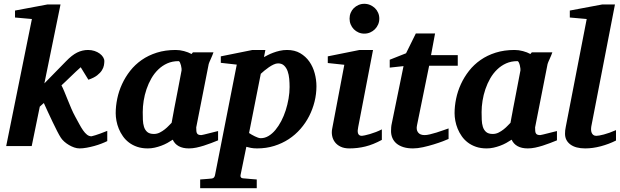

<svg xmlns="http://www.w3.org/2000/svg" viewBox="-20 -760 3227 999"><path d="M538.1 -25.9Q525.4 -19.5 507.8 -12.7Q490.2 -5.9 470.7 -0.5Q451.2 4.9 431.2 8.5Q411.1 12.2 394 12.2Q380.4 12.2 366.2 7.3Q352.1 2.4 338.9 -5.4Q325.7 -13.2 314.7 -22.9Q303.7 -32.7 296.9 -43Q288.6 -55.7 277.1 -78.1Q265.6 -100.6 253.4 -126.2Q241.2 -151.9 229.2 -177.7Q217.3 -203.6 208 -224.1L187 -205.1L145 0H12.2L146 -661.1L58.1 -668.9V-705.1L227.1 -736.8H294.9L210.9 -326.2L323.2 -440.9Q354 -473.1 381.3 -486.6Q408.7 -500 438 -500Q456.1 -500 471.7 -494.9Q487.3 -489.7 498.8 -481.2Q510.3 -472.7 516.6 -462.4Q522.9 -452.1 522.9 -441.9Q522.9 -433.1 520.8 -420.4Q518.6 -407.7 510.3 -394.3Q502 -380.9 485.4 -367.9Q468.8 -355 439.9 -345.2L399.9 -410.2Q388.2 -399.9 374.5 -387Q360.8 -374 347.4 -361.1Q334 -348.1 321.5 -336.2Q309.1 -324.2 299.8 -315.9Q306.6 -303.2 314.7 -283.7Q322.8 -264.2 331.8 -241.7Q340.8 -219.2 350.8 -195.8Q360.8 -172.4 372.1 -151.9Q382.8 -132.3 392.6 -114.3Q402.3 -96.2 412.1 -82Q421.9 -67.9 432.6 -59.3Q443.4 -50.8 456.1 -50.8Q457 -50.8 476.3 -56.4Q495.6 -62 538.1 -79.1Z M924.8 -394Q925.3 -396 924.6 -403.8Q923.8 -411.6 921.6 -420.2Q919.4 -428.7 916.3 -435.3Q913.1 -441.9 908.7 -441.9Q876.5 -441.9 850.3 -430.2Q824.2 -418.5 803.5 -398.4Q782.7 -378.4 767.6 -352.1Q752.4 -325.7 742.4 -296.1Q732.4 -266.6 727.5 -235.8Q722.7 -205.1 722.7 -176.8Q722.7 -156.7 723.4 -136.7Q724.1 -116.7 729.2 -100.1Q734.4 -83.5 746.3 -73.2Q758.3 -63 780.8 -63Q796.9 -63 811.3 -70.3Q825.7 -77.6 837.6 -87.2Q849.6 -96.7 858.6 -106.4Q867.7 -116.2 873 -121.1Q876.5 -141.1 878.7 -152.1Q880.9 -163.1 882.6 -173.1Q884.3 -183.1 886.7 -195.8Q889.2 -208.5 893.8 -232.2Q898.4 -255.9 905.8 -294.2Q913.1 -332.5 924.8 -394ZM1114.7 -29.8Q1097.7 -22.9 1078.9 -15.6Q1060.1 -8.3 1040.5 -2.2Q1021 3.9 1001.5 8.1Q981.9 12.2 962.9 12.2Q931.2 12.2 909.9 0.5Q888.7 -11.2 878.9 -33.2Q865.7 -24.4 850.6 -16.1Q835.4 -7.8 818.8 -1.7Q802.2 4.4 784.7 8.3Q767.1 12.2 749 12.2Q718.3 12.2 693.8 3.9Q669.4 -4.4 650.9 -18.6Q632.3 -32.7 619.4 -51.3Q606.4 -69.8 598.1 -90.1Q589.8 -110.4 585.9 -131.3Q582 -152.3 582 -170.9Q582 -208 590.1 -246.8Q598.1 -285.6 615 -322.3Q631.8 -358.9 657.2 -391.4Q682.6 -423.8 717.3 -448Q752 -472.2 796.1 -486.1Q840.3 -500 894 -500Q916 -500 937.7 -494.1Q959.5 -488.3 976.6 -479L983.9 -487.8H1090.8Q1088.4 -480.5 1084.5 -471.2Q1080.6 -461.9 1076.7 -453.1Q1072.8 -444.3 1069.6 -437.3Q1066.4 -430.2 1065.9 -426.8L1001 -97.2Q1001 -85.9 1001.7 -78.1Q1002.4 -70.3 1005.4 -65.7Q1008.3 -61 1013.7 -59.1Q1019 -57.1 1027.8 -57.1Q1029.8 -57.1 1042.2 -60.1Q1054.7 -63 1069.6 -66.9Q1084.5 -70.8 1097.7 -74Q1110.8 -77.1 1114.7 -78.1Z M1486.8 -307.1Q1486.8 -328.1 1484.9 -349.9Q1482.9 -371.6 1476.6 -389.4Q1470.2 -407.2 1458.3 -418.7Q1446.3 -430.2 1426.8 -430.2Q1416 -430.2 1403.6 -424.3Q1391.1 -418.5 1378.7 -409.9Q1366.2 -401.4 1355.2 -392.1Q1344.2 -382.8 1336.9 -376L1275.9 -67.9Q1281.7 -64 1289.6 -59.3Q1297.4 -54.7 1305.7 -50.8Q1314 -46.9 1322 -43.9Q1330.1 -41 1336.9 -41Q1357.9 -41 1377.2 -52.5Q1396.5 -64 1413.1 -84Q1429.7 -104 1443.4 -130.1Q1457 -156.2 1466.6 -186Q1476.1 -215.8 1481.4 -246.8Q1486.8 -277.8 1486.8 -307.1ZM1626.5 -311Q1626.5 -271 1616.7 -231.4Q1606.9 -191.9 1588.6 -156Q1570.3 -120.1 1543.5 -89.4Q1516.6 -58.6 1482.4 -36.1Q1448.2 -13.7 1406.7 -0.7Q1365.2 12.2 1317.9 12.2Q1299.3 12.2 1285.4 9.5Q1271.5 6.8 1261.7 3.9L1231.4 151.9Q1230 158.7 1234.1 163.3Q1238.3 168 1246.6 168Q1253.4 168.5 1263.7 169.4Q1272.5 170.4 1285.4 171.4Q1298.3 172.4 1315.9 173.8V219.2H1021.5V173.8Q1029.3 172.9 1039.8 172.4Q1050.3 171.9 1059.6 170.9Q1070.3 169.9 1081.5 168.9Q1089.4 168 1093.3 163.3Q1097.2 158.7 1098.6 151.9L1211.9 -423.8L1128.9 -433.1V-466.8L1293.5 -500H1360.8L1353.5 -462.9Q1361.3 -467.3 1373.8 -473.6Q1386.2 -480 1401.9 -485.8Q1417.5 -491.7 1435.5 -495.8Q1453.6 -500 1473.6 -500Q1513.2 -500 1542 -483.2Q1570.8 -466.3 1589.6 -439.5Q1608.4 -412.6 1617.4 -378.9Q1626.5 -345.2 1626.5 -311Z M1966.8 -32.2Q1921.9 -7.8 1881.3 2.2Q1840.8 12.2 1797.9 12.2Q1770.5 12.2 1751.7 2.9Q1732.9 -6.3 1722.2 -21Q1711.4 -35.6 1708 -54Q1704.6 -72.3 1708.5 -90.8L1771.5 -422.9L1685.5 -432.1V-466.8L1850.6 -500H1920.9L1843.8 -99.1Q1841.8 -90.3 1841.3 -82Q1840.8 -73.7 1842.5 -67.4Q1844.2 -61 1849.1 -57.1Q1854 -53.2 1862.8 -53.2Q1866.7 -53.2 1878.2 -55.7Q1889.6 -58.1 1904.8 -62.5Q1919.9 -66.9 1936.3 -73.2Q1952.6 -79.6 1966.8 -86.9ZM1953.6 -663.1Q1953.6 -647 1947.5 -632.8Q1941.4 -618.7 1930.7 -607.9Q1919.9 -597.2 1905.8 -591.1Q1891.6 -585 1875.5 -585Q1859.4 -585 1845.5 -591.1Q1831.5 -597.2 1821 -607.9Q1810.5 -618.7 1804.7 -632.8Q1798.8 -647 1798.8 -663.1Q1798.8 -679.2 1804.7 -693.4Q1810.5 -707.5 1821 -717.8Q1831.5 -728 1845.5 -734.1Q1859.4 -740.2 1875.5 -740.2Q1891.6 -740.2 1905.8 -734.1Q1919.9 -728 1930.7 -717.8Q1941.4 -707.5 1947.5 -693.4Q1953.6 -679.2 1953.6 -663.1Z M2212.9 -418 2149.9 -108.9Q2144.5 -85.4 2155 -71.3Q2165.5 -57.1 2189 -57.1Q2200.7 -57.1 2217 -61Q2233.4 -64.9 2251 -70.3Q2268.6 -75.7 2285.2 -81.8Q2301.8 -87.9 2314 -91.8V-37.1Q2305.7 -33.2 2284.7 -25.1Q2263.7 -17.1 2236.8 -8.8Q2210 -0.5 2181.2 5.9Q2152.3 12.2 2128.9 12.2Q2100.1 12.2 2078.6 5.4Q2057.1 -1.5 2043 -13.4Q2028.8 -25.4 2021.7 -42Q2014.6 -58.6 2014.6 -78.1Q2014.6 -87.9 2015.4 -97.7Q2016.1 -107.4 2018.6 -118.2L2079.6 -416L2007.8 -408.2V-449.2L2092.8 -482.9L2143.6 -585.9H2243.7L2222.7 -473.1H2361.8V-418Z M2688 -394Q2688.5 -396 2687.7 -403.8Q2687 -411.6 2684.8 -420.2Q2682.6 -428.7 2679.4 -435.3Q2676.3 -441.9 2671.9 -441.9Q2639.6 -441.9 2613.5 -430.2Q2587.4 -418.5 2566.7 -398.4Q2545.9 -378.4 2530.8 -352.1Q2515.6 -325.7 2505.6 -296.1Q2495.6 -266.6 2490.7 -235.8Q2485.8 -205.1 2485.8 -176.8Q2485.8 -156.7 2486.6 -136.7Q2487.3 -116.7 2492.4 -100.1Q2497.6 -83.5 2509.5 -73.2Q2521.5 -63 2543.9 -63Q2560.1 -63 2574.5 -70.3Q2588.9 -77.6 2600.8 -87.2Q2612.8 -96.7 2621.8 -106.4Q2630.9 -116.2 2636.2 -121.1Q2639.6 -141.1 2641.8 -152.1Q2644 -163.1 2645.8 -173.1Q2647.5 -183.1 2649.9 -195.8Q2652.3 -208.5 2657 -232.2Q2661.6 -255.9 2668.9 -294.2Q2676.3 -332.5 2688 -394ZM2877.9 -29.8Q2860.8 -22.9 2842 -15.6Q2823.2 -8.3 2803.7 -2.2Q2784.2 3.9 2764.6 8.1Q2745.1 12.2 2726.1 12.2Q2694.3 12.2 2673.1 0.5Q2651.9 -11.2 2642.1 -33.2Q2628.9 -24.4 2613.8 -16.1Q2598.6 -7.8 2582 -1.7Q2565.4 4.4 2547.9 8.3Q2530.3 12.2 2512.2 12.2Q2481.4 12.2 2457 3.9Q2432.6 -4.4 2414.1 -18.6Q2395.5 -32.7 2382.6 -51.3Q2369.6 -69.8 2361.3 -90.1Q2353 -110.4 2349.1 -131.3Q2345.2 -152.3 2345.2 -170.9Q2345.2 -208 2353.3 -246.8Q2361.3 -285.6 2378.2 -322.3Q2395 -358.9 2420.4 -391.4Q2445.8 -423.8 2480.5 -448Q2515.1 -472.2 2559.3 -486.1Q2603.5 -500 2657.2 -500Q2679.2 -500 2700.9 -494.1Q2722.7 -488.3 2739.7 -479L2747.1 -487.8H2854Q2851.6 -480.5 2847.7 -471.2Q2843.8 -461.9 2839.8 -453.1Q2835.9 -444.3 2832.8 -437.3Q2829.6 -430.2 2829.1 -426.8L2764.2 -97.2Q2764.2 -85.9 2764.9 -78.1Q2765.6 -70.3 2768.6 -65.7Q2771.5 -61 2776.9 -59.1Q2782.2 -57.1 2791 -57.1Q2793 -57.1 2805.4 -60.1Q2817.9 -63 2832.8 -66.9Q2847.7 -70.8 2860.8 -74Q2874 -77.1 2877.9 -78.1Z M3185.1 -28.8Q3148.4 -10.3 3106.2 1Q3064 12.2 3024.9 12.2Q2975.1 12.2 2947.5 -8.5Q2919.9 -29.3 2919.9 -64Q2919.9 -72.3 2920.7 -81.3Q2921.4 -90.3 2923.8 -100.1L3032.7 -661.1L2944.8 -668.9V-705.1L3113.8 -736.8H3179.7L3056.6 -102.1Q3055.2 -93.3 3055.4 -84.7Q3055.7 -76.2 3058.6 -69.1Q3061.5 -62 3067.4 -57.6Q3073.2 -53.2 3083 -53.2Q3094.7 -53.2 3122.1 -60.3Q3149.4 -67.4 3185.1 -83Z"/></svg>

Font: Charis SIL Cyr
Style: Bold Italic
Weight: 700
Italic angle: -11°
Foundry: SIL International
Version: Version 5.000